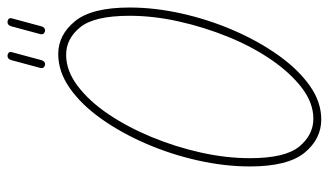

<svg xmlns="http://www.w3.org/2000/svg" viewBox="-202 -668 875 511"><g transform="rotate(-90 235.5 -412.5)"><path d="M173 5Q121 5 84.5 -39.5Q48 -84 48 -185Q48 -252 64 -323.5Q80 -395 108.5 -461Q137 -527 174.5 -580Q212 -633 256 -664Q300 -695 347 -695Q398 -695 434.5 -650.5Q471 -606 471 -505Q471 -438 455 -366.5Q439 -295 410.5 -229Q382 -163 344.5 -110Q307 -57 263.5 -26Q220 5 173 5ZM175 -16Q217 -16 257 -46.5Q297 -77 332 -128Q367 -179 393 -243Q419 -307 434 -374.5Q449 -442 449 -505Q449 -599 418.5 -636.5Q388 -674 345 -674Q303 -674 262.5 -643.5Q222 -613 187.5 -562Q153 -511 126.5 -447Q100 -383 85 -315.5Q70 -248 70 -185Q70 -91 101 -53.5Q132 -16 175 -16ZM320 -730Q316 -730 312.5 -733Q309 -736 310 -742L331 -820Q334 -830 342 -830Q347 -830 350.5 -827Q354 -824 352 -818L331 -740Q328 -730 320 -730ZM410 -730Q406 -730 402.5 -733Q399 -736 400 -742L421 -820Q424 -830 432 -830Q437 -830 440.5 -827Q444 -824 442 -818L421 -740Q418 -730 410 -730Z"/></g></svg>

Font: Zen Loop
Style: Italic
Weight: 400
Italic angle: -15°
Designer: Yoshimichi Ohira
Foundry: A-1 Corp ZenFonts
Version: Version 1.000; ttfautohint (v1.8.3)